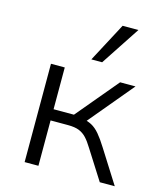

<svg xmlns="http://www.w3.org/2000/svg" viewBox="-113 -844 790 928"><g transform="rotate(15 282.0 -379.5)"><path d="M98 0V-492H167V-283H269L444 -492H521L324 -256L307 -276Q339 -272 360.5 -260.5Q382 -249 401.5 -226Q421 -203 444 -166L549 0H474L380 -148Q363 -176 347 -193Q331 -210 310 -218.5Q289 -227 254 -227H167V0ZM281 -563 385 -759H464L335 -563Z"/></g></svg>

Font: Nunito Sans 8pt Light
Style: Regular
Weight: 300
Version: Version 3.101;gftools[0.9.27]